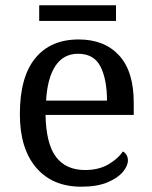

<svg xmlns="http://www.w3.org/2000/svg" viewBox="-20 -695 575 725"><path d="M287 10Q178 10 116.5 -62Q55 -134 55 -264Q55 -404 113 -475Q171 -546 277 -546Q374 -546 429.5 -486Q485 -426 485 -307V-261H152Q154 -152 191.5 -102.5Q229 -53 301 -53Q353 -53 389.5 -74.5Q426 -96 444 -123Q451 -120 457 -111Q463 -102 463 -89Q463 -69 444 -46Q425 -23 386 -6.5Q347 10 287 10ZM384 -315Q384 -395 359.5 -443.5Q335 -492 275 -492Q220 -492 189.5 -446.5Q159 -401 154 -315ZM128 -616V-675H418V-616Z"/></svg>

Font: Noto Serif Tamil
Style: Regular
Weight: 400
Designer: Indian Type Foundry, Tom Grace, and the Monotype Design Team
Foundry: Monotype Imaging Inc.
Version: Version 2.003